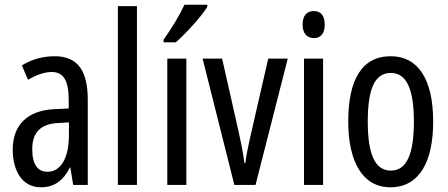

<svg xmlns="http://www.w3.org/2000/svg" viewBox="-20 -786 1903 816"><path d="M213 -547C162 -547 115 -534 73 -508L99 -447C137 -469 170 -480 200 -480C251 -480 272 -442 272 -360V-325L211 -322C98 -317 34 -256 34 -150C34 -65 71 10 154 10C210 10 249 -18 277 -74H279L291 0H353V-362C353 -480 314 -547 213 -547ZM225 -263 273 -266V-212C273 -114 238 -56 182 -56C141 -56 117 -86 117 -152C117 -222 152 -259 225 -263Z M562 0V-760H481V0Z M861 -757V-766H764C743 -721 713 -671 675 -617V-606H727C768 -642 836 -715 861 -757ZM772 0V-537H691V0Z M976 0H1066L1203 -537H1120L1042 -197C1032 -153 1025 -116 1023 -93H1019C1013 -137 1005 -178 996 -218L924 -537H841Z M1314 -739C1283 -739 1266 -719 1266 -681C1266 -645 1284 -624 1314 -624C1344 -624 1360 -645 1360 -681C1360 -718 1345 -739 1314 -739ZM1353 -537H1272V0H1353Z M1821 -269C1821 -452 1755 -547 1641 -547C1517 -547 1460 -446 1460 -269C1460 -101 1520 10 1639 10C1764 10 1821 -102 1821 -269ZM1543 -269C1543 -407 1572 -476 1641 -476C1708 -476 1739 -407 1739 -269C1739 -130 1708 -61 1641 -61C1573 -61 1543 -132 1543 -269Z"/></svg>

Font: Noto Sans Telugu ExtraCondensed
Style: Regular
Weight: 400
Width: 2
Designer: Jelle Bosma - Monotype Design Team
Foundry: Monotype Imaging Inc.
Version: Version 2.005